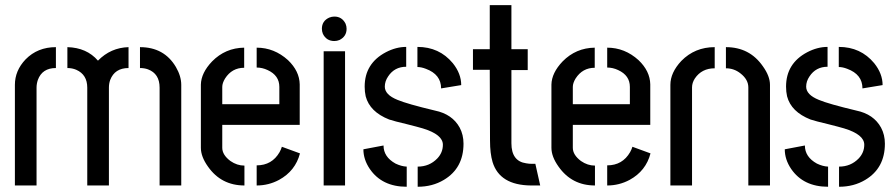

<svg xmlns="http://www.w3.org/2000/svg" viewBox="-20 -711 3432 736"><path d="M37.1 0V-385.7Q37.1 -440.4 78.1 -483.4Q124 -530.3 194.3 -530.3V-450.2Q141.6 -450.2 125 -404.3Q120.1 -389.6 120.1 -375V0ZM238.3 -450.2V-530.3Q312.5 -528.3 355.5 -478.5Q404.3 -528.3 472.7 -530.3V-450.2Q419.9 -450.2 402.3 -404.3Q397.5 -390.6 397.5 -375V0H314.5V-375Q314.5 -424.8 272.5 -443.4Q256.8 -450.2 238.3 -450.2ZM516.6 -450.2V-530.3Q609.4 -530.3 654.3 -454.1Q674.8 -418.9 674.8 -385.7V0H591.8V-375Q591.8 -428.7 546.9 -445.3Q533.2 -450.2 516.6 -450.2Z M750 -144.5V-386.7Q751 -431.6 793 -475.6Q843.8 -527.3 916 -528.3V-451.2Q869.1 -451.2 842.8 -410.2Q832 -392.6 832 -377.9V-311.5H1050.8V-377.9Q1050.8 -421.9 1005.9 -442.4Q985.4 -452.1 963.9 -452.1V-528.3Q1031.2 -528.3 1084 -480.5Q1127.9 -438.5 1128.9 -387.7V-232.4H832V-144.5Q832 -117.2 863.3 -93.8Q888.7 -76.2 917 -76.2V0Q828.1 0 777.3 -72.3Q750 -110.4 750 -144.5ZM963.9 0V-77.1Q1022.5 -77.1 1051.8 -127.9Q1057.6 -138.7 1060.5 -148.4L1129.9 -123Q1112.3 -55.7 1049.8 -21.5Q1009.8 0 963.9 0Z M1213.9 -600.6Q1213.9 -630.9 1242.2 -643.6Q1252 -647.5 1261.7 -647.5Q1291 -647.5 1304.7 -620.1Q1308.6 -610.4 1308.6 -600.6Q1308.6 -571.3 1281.2 -557.6Q1271.5 -553.7 1261.7 -553.7Q1231.4 -553.7 1217.8 -581.1Q1213.9 -590.8 1213.9 -600.6ZM1220.7 0V-514.6H1302.7V0Z M1373 -138.7 1450.2 -153.3Q1450.2 -109.4 1496.1 -84Q1518.6 -73.2 1539.1 -72.3V4.9Q1444.3 4.9 1397.5 -63.5Q1373 -99.6 1373 -138.7ZM1377.9 -378.9Q1377.9 -467.8 1459 -510.7Q1498 -531.2 1537.1 -531.2V-455.1Q1492.2 -455.1 1467.8 -418Q1455.1 -399.4 1455.1 -378.9Q1455.1 -347.7 1503.9 -328.1Q1541 -312.5 1647.5 -287.1Q1713.9 -273.4 1742.2 -221.7Q1756.8 -194.3 1756.8 -160.2Q1756.8 -66.4 1681.6 -21.5Q1637.7 4.9 1581.1 4.9V-72.3Q1626 -72.3 1656.2 -103.5Q1677.7 -126 1677.7 -156.2Q1677.7 -195.3 1600.6 -218.8Q1581.1 -224.6 1538.1 -235.4Q1492.2 -246.1 1471.7 -252.9Q1397.5 -282.2 1381.8 -341.8Q1377.9 -359.4 1377.9 -378.9ZM1580.1 -454.1V-531.2Q1664.1 -531.2 1715.8 -468.8Q1748 -428.7 1748 -384.8L1670.9 -372.1Q1670.9 -425.8 1612.3 -447.3Q1594.7 -454.1 1580.1 -454.1Z M1793 -443.4V-522.5H1857.4V-691.4H1940.4V-522.5H2002.9V-442.4H1940.4V-162.1Q1940.4 -92.8 1997.1 -85Q2007.8 -83 2018.6 -83H2032.2L2050.8 0H2015.6Q1895.5 -1 1868.2 -89.8Q1858.4 -123 1858.4 -171.9L1857.4 -443.4Z M2093.8 -144.5V-386.7Q2094.7 -431.6 2136.7 -475.6Q2187.5 -527.3 2259.8 -528.3V-451.2Q2212.9 -451.2 2186.5 -410.2Q2175.8 -392.6 2175.8 -377.9V-311.5H2394.5V-377.9Q2394.5 -421.9 2349.6 -442.4Q2329.1 -452.1 2307.6 -452.1V-528.3Q2375 -528.3 2427.7 -480.5Q2471.7 -438.5 2472.7 -387.7V-232.4H2175.8V-144.5Q2175.8 -117.2 2207 -93.8Q2232.4 -76.2 2260.7 -76.2V0Q2171.9 0 2121.1 -72.3Q2093.8 -110.4 2093.8 -144.5ZM2307.6 0V-77.1Q2366.2 -77.1 2395.5 -127.9Q2401.4 -138.7 2404.3 -148.4L2473.6 -123Q2456.1 -55.7 2393.6 -21.5Q2353.5 0 2307.6 0Z M2549.8 0V-385.7Q2549.8 -432.6 2591.8 -477.5Q2643.6 -530.3 2719.7 -530.3V-449.2Q2669.9 -449.2 2643.6 -410.2Q2632.8 -393.6 2632.8 -376V0ZM2762.7 -449.2V-530.3Q2853.5 -530.3 2904.3 -457Q2931.6 -418.9 2931.6 -385.7V0H2848.6V-376Q2848.6 -406.2 2818.4 -429.7Q2793.9 -449.2 2762.7 -449.2Z M2988.3 -138.7 3065.4 -153.3Q3065.4 -109.4 3111.3 -84Q3133.8 -73.2 3154.3 -72.3V4.9Q3059.6 4.9 3012.7 -63.5Q2988.3 -99.6 2988.3 -138.7ZM2993.2 -378.9Q2993.2 -467.8 3074.2 -510.7Q3113.3 -531.2 3152.3 -531.2V-455.1Q3107.4 -455.1 3083 -418Q3070.3 -399.4 3070.3 -378.9Q3070.3 -347.7 3119.1 -328.1Q3156.2 -312.5 3262.7 -287.1Q3329.1 -273.4 3357.4 -221.7Q3372.1 -194.3 3372.1 -160.2Q3372.1 -66.4 3296.9 -21.5Q3252.9 4.9 3196.3 4.9V-72.3Q3241.2 -72.3 3271.5 -103.5Q3293 -126 3293 -156.2Q3293 -195.3 3215.8 -218.8Q3196.3 -224.6 3153.3 -235.4Q3107.4 -246.1 3086.9 -252.9Q3012.7 -282.2 2997.1 -341.8Q2993.2 -359.4 2993.2 -378.9ZM3195.3 -454.1V-531.2Q3279.3 -531.2 3331.1 -468.8Q3363.3 -428.7 3363.3 -384.8L3286.1 -372.1Q3286.1 -425.8 3227.5 -447.3Q3210 -454.1 3195.3 -454.1Z"/></svg>

Font: Post No Bills Colombo
Style: SemiBold
Weight: 700
Designer: Kosala Senevirathne, Siva Puranthara, Lasantha Premarathna, Tharique Azeez
Foundry: Mooniak
Version: Version 1.220 ; ttfautohint (v1.5)